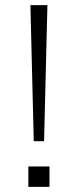

<svg xmlns="http://www.w3.org/2000/svg" viewBox="-20 -725 302 745"><path d="M111 -177 98 -705H164L151 -177ZM90 0V-79H172V0Z"/></svg>

Font: Nunito Sans 7pt SemiExpanded ExtraLight
Style: Regular
Weight: 250
Width: 6
Designer: Vernon Adams
Foundry: Vernon Adams
Version: Version 3.101;gftools[0.9.27]